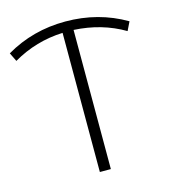

<svg xmlns="http://www.w3.org/2000/svg" viewBox="-106 -791 780 877"><g transform="rotate(-15 284.0 -352.5)"><path d="M547 -589Q442 -651 310 -658V0H258V-658Q131 -653 21 -589L1 -630Q129 -705 283 -705Q439 -705 567 -630Z"/></g></svg>

Font: Montserrat Alternates Light
Style: Regular
Weight: 300
Designer: Julieta Ulanovsky
Foundry: Julieta Ulanovsky
Version: Version 7.200